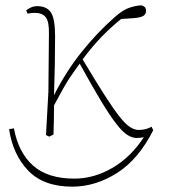

<svg xmlns="http://www.w3.org/2000/svg" viewBox="-20 -503 649 718"><path d="M164 8 152 2 161 -161 163 -377Q164 -422 151 -438.5Q138 -455 110 -455Q97 -455 83 -452L78 -464Q83 -469 94.5 -474.5Q106 -480 120 -480Q154 -480 170 -457Q186 -434 186 -367Q186 -319 185 -261.5Q184 -204 182 -147Q227 -236 285.5 -309Q344 -382 408 -438Q440 -467 466.5 -475Q493 -483 509 -483Q516 -481 521 -477Q526 -473 526 -462Q526 -449 515 -443Q504 -437 478 -435L433 -432Q398 -404 362.5 -368Q327 -332 289 -281Q338 -199 371 -147.5Q404 -96 426.5 -67.5Q449 -39 466 -28Q483 -17 499 -17Q525 -17 547 -29L553 -16Q498 93 417.5 144Q337 195 250 195Q143 195 85.5 135Q28 75 14 -20L32 -23Q49 68 104 116.5Q159 165 258 165Q331 165 400 125Q469 85 518 10Q505 13 491 13Q475 13 457 2Q439 -9 415.5 -39Q392 -69 359 -123.5Q326 -178 278 -265Q259 -239 245 -218.5Q231 -198 217 -173Q203 -148 182 -109Q182 -81 181.5 -53.5Q181 -26 180 0Z"/></svg>

Font: Source Serif Pro ExtraLight
Style: Regular
Weight: 200
Designer: Frank Grießhammer
Foundry: Adobe Systems Incorporated
Version: Version 3.001;hotconv 1.0.111;makeotfexe 2.5.65597